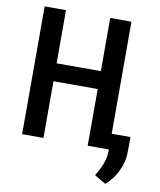

<svg xmlns="http://www.w3.org/2000/svg" viewBox="-96 -787 877 1052"><g transform="rotate(10 342.5 -261.0)"><path d="M456.5 -415V-315.4H157.2V-415ZM185.1 -710.9V0H66.4V-710.9ZM549.3 -710.9V0H431.2V-710.9ZM653.8 -87.4 653.3 -2Q653.3 48.3 628.4 101.3Q603.5 154.3 562 189L499 151.9Q512.7 129.9 523.9 107.2Q535.2 84.5 542 58.8Q548.8 33.2 548.8 2.4V-87.4Z"/></g></svg>

Font: Roboto Condensed Medium
Style: Regular
Weight: 500
Designer: Christian Robertson
Foundry: Google
Version: Version 3.0